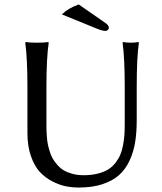

<svg xmlns="http://www.w3.org/2000/svg" viewBox="-20 -838 732 868"><path d="M543.9 -444.8Q543.9 -573.7 534.2 -645L536.1 -647.9Q554.7 -645 570.8 -645Q587.9 -645 606 -647.9L607.9 -645Q598.1 -578.6 598.1 -444.8V-294.9Q598.1 -238.8 590.8 -194.3Q583.5 -149.9 565.2 -110.8Q546.9 -71.8 517.6 -45.9Q488.3 -20 442.6 -5.1Q397 9.8 336.9 9.8Q306.6 9.8 277.8 4.2Q249 -1.5 216.6 -18.1Q184.1 -34.7 159.9 -60.8Q135.7 -86.9 119.9 -132.1Q104 -177.2 104 -235.8V-444.8Q104 -573.7 94.2 -645L96.2 -647.9Q114.3 -645 147 -645Q179.7 -645 198.2 -647.9L200.2 -645Q189.9 -575.2 189.9 -444.8V-269Q189.9 -255.4 190.2 -246.8Q190.4 -238.3 191.9 -219.5Q193.4 -200.7 196 -187Q198.7 -173.3 204.6 -154.1Q210.4 -134.8 218.5 -120.8Q226.6 -106.9 239.7 -92Q252.9 -77.1 269 -67.6Q285.2 -58.1 307.9 -52Q330.6 -45.9 357.9 -45.9Q393.1 -45.9 421.4 -53Q449.7 -60.1 468.8 -71.8Q487.8 -83.5 502 -101.8Q516.1 -120.1 523.9 -138.7Q531.7 -157.2 536.4 -182.4Q541 -207.5 542.5 -228.8Q543.9 -250 543.9 -276.9ZM335.9 -817.9 457 -733.9Q472.2 -723.1 472.2 -712.9Q472.2 -707 467.5 -702.6Q462.9 -698.2 457 -698.2Q441.9 -698.2 414.1 -710L259.8 -772.9Q289.6 -801.8 335.9 -817.9Z"/></svg>

Font: Linux Biolinum G
Style: Regular
Weight: 400
Designer: Philipp H. Poll
Foundry: Philipp H. Poll
Version: Version 1.1.0 ; ttfautohint (v1.6)